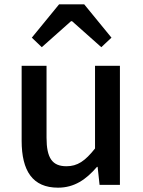

<svg xmlns="http://www.w3.org/2000/svg" viewBox="-20 -854 660 887"><path d="M248 13C324 13 378 -25 428 -83H431L440 0H534V-550H419V-168C373 -110 338 -86 287 -86C222 -86 195 -123 195 -218V-550H80V-204C80 -64 131 13 248 13ZM127 -680 173 -636 308 -756H313L448 -636L495 -680L369 -834H253Z"/></svg>

Font: Source Han Sans KR Medium
Style: Regular
Weight: 500
Designer: Ryoko NISHIZUKA (kana & ideographs); Paul D. Hunt (Latin, Greek & Cyrillic); Wenlong ZHANG (bopomofo); Sandoll Communica
Foundry: Adobe Systems Incorporated
Version: Version 1.001;PS 1.001;hotconv 1.0.78;makeotf.lib2.5.61930